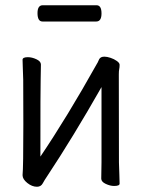

<svg xmlns="http://www.w3.org/2000/svg" viewBox="-20 -699 540 732"><path d="M121 13Q102 13 84 -1.5Q66 -16 66 -31Q69 -61 69 -225Q69 -374 68.5 -395Q68 -416 67 -438.5Q66 -461 66 -471Q66 -481 86 -481Q102 -481 119 -473Q136 -465 136 -453L135 -394Q134 -376 134 -102Q236 -253 349 -455Q351 -457 358 -473Q363 -483 378 -483Q388 -483 401.5 -478.5Q415 -474 425.5 -466.5Q436 -459 436 -452Q436 -442 434.5 -435.5Q433 -429 433 -415Q433 -100 433.5 -79.5Q434 -59 435 -35Q436 -11 436 1Q436 10 415 10Q400 10 383 2Q366 -6 366 -18Q366 -43 367 -81V-367Q259 -177 159 -26Q150 -13 143 0Q136 13 121 13ZM142 -617Q123 -617 123 -649Q123 -679 143 -679H348Q367 -679 367 -648Q367 -617 347 -617Z"/></svg>

Font: LXGW WenKai Mono TC
Style: Regular
Weight: 400
Designer: LXGW / Fontworks Inc.
Foundry: LXGW / Fontworks Inc.
Version: Version 1.330